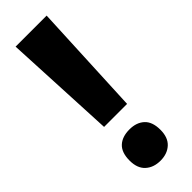

<svg xmlns="http://www.w3.org/2000/svg" viewBox="-245 -731 761 761"><g transform="rotate(-45 135.0 -351.0)"><path d="M200 -241H71L48 -714H222ZM48 -75Q48 -120 71 -141.5Q94 -163 135 -163Q174 -163 197.5 -141.5Q221 -120 221 -75Q221 -32 197 -10Q173 12 135 12Q96 12 72 -10Q48 -32 48 -75Z"/></g></svg>

Font: Noto Sans Lao Condensed ExtraBold
Style: Regular
Weight: 800
Width: 3
Designer: Monotype Design Team
Foundry: Monotype Imaging Inc.
Version: Version 2.003; ttfautohint (v1.8.4.7-5d5b)